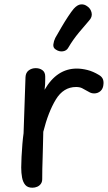

<svg xmlns="http://www.w3.org/2000/svg" viewBox="-20 -863 505 896"><path d="M99 -503Q100 -524 114 -534.5Q128 -545 147 -545Q165 -545 178 -535.5Q191 -526 191 -506Q191 -500 191 -490.5Q191 -481 190.5 -469.5Q190 -458 188 -444Q217 -494 254.5 -518.5Q292 -543 338 -543Q361 -543 387.5 -536.5Q414 -530 442 -513Q454 -506 459 -496Q464 -486 463 -472Q462 -450 449.5 -438.5Q437 -427 419 -427Q409 -427 400.5 -431Q392 -435 384 -440Q374 -446 363 -451.5Q352 -457 335 -457Q276 -457 240.5 -398.5Q205 -340 182 -248Q181 -214 180.5 -184.5Q180 -155 179 -128Q178 -101 177.5 -76Q177 -51 177 -27Q177 -14 170.5 -5Q164 4 153.5 8.5Q143 13 131 13Q109 13 98 0Q87 -13 83 -34.5Q79 -56 79 -81Q79 -101 80.5 -131Q82 -161 84.5 -191Q87 -221 90 -241ZM299 -641Q291 -626 273.5 -623.5Q256 -621 240 -632Q227 -640 229 -656Q231 -672 238 -686Q251 -709 266.5 -735.5Q282 -762 297.5 -785.5Q313 -809 324 -822Q341 -841 357.5 -842.5Q374 -844 388 -833Q403 -823 407.5 -803.5Q412 -784 395 -766Q378 -747 349 -712Q320 -677 299 -641Z"/></svg>

Font: Playpen Sans Hebrew
Style: Regular
Weight: 400
Designer: Tom Grace, Laura Meseguer, Veronika Burian, José Scaglione
Foundry: TypeTogether
Version: Version 2.000